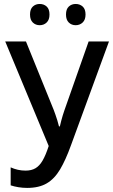

<svg xmlns="http://www.w3.org/2000/svg" viewBox="-20 -919 559 949"><path d="M518.6 -713.9 331.1 -201.7Q304.7 -128.4 276.9 -81.5Q249 -34.7 210.7 -12.5Q172.4 9.8 114.3 9.8Q91.8 9.8 71 6.3Q50.3 2.9 32.7 -2.9V-91.8Q49.8 -84 68.4 -79.8Q86.9 -75.7 106.4 -75.7Q135.3 -75.7 155.3 -87.4Q175.3 -99.1 190.7 -125.7Q206.1 -152.3 220.7 -197.3L5.9 -713.9H108.4L245.6 -375.5Q249.5 -364.7 254.2 -351.8Q258.8 -338.9 263.2 -324.5Q267.6 -310.1 271.5 -294.4H275.9Q278.8 -308.1 282.5 -321.5Q286.1 -335 290 -348.1Q293.9 -361.3 298.3 -373.5L418 -713.9ZM128.4 -847.2Q128.4 -874 142.3 -886.7Q156.2 -899.4 176.3 -899.4Q196.8 -899.4 210.7 -886.7Q224.6 -874 224.6 -847.2Q224.6 -821.3 210.7 -807.9Q196.8 -794.4 176.3 -794.4Q156.2 -794.4 142.3 -807.6Q128.4 -820.8 128.4 -847.2ZM306.2 -847.2Q306.2 -874 320.1 -886.7Q334 -899.4 354 -899.4Q374.5 -899.4 388.7 -886.7Q402.8 -874 402.8 -847.2Q402.8 -821.3 388.7 -807.9Q374.5 -794.4 354 -794.4Q333.5 -794.4 319.8 -807.9Q306.2 -821.3 306.2 -847.2Z"/></svg>

Font: Open Sans SemiCondensed Medium
Style: Regular
Weight: 500
Width: 4
Designer: Monotype Design Team
Foundry: Monotype Imaging Inc.
Version: Version 3.000